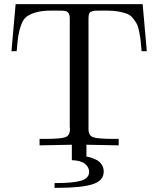

<svg xmlns="http://www.w3.org/2000/svg" viewBox="-20 -698 762 922"><path d="M35 -452 55 -678H665L685 -452H660Q657 -488 655 -505.5Q653 -523 648 -548Q643 -573 636 -585Q629 -597 617.5 -611.5Q606 -626 589.5 -632Q573 -638 550 -642.5Q527 -647 496 -647H463Q444 -647 436 -646.5Q428 -646 419 -642.5Q410 -639 407.5 -631Q405 -623 405 -609V-78Q405 -47 427.5 -39Q450 -31 528 -31H550V0L395 -3V54Q404 55 414 58Q424 61 440.5 68.5Q457 76 467.5 91Q478 106 478 126Q478 170 424 187Q370 204 255 204H242V181H254Q332 181 370 169.5Q408 158 408 127Q408 106 389 89.5Q370 73 325 71V-3L170 0V-31H193Q271 -31 293.5 -39Q316 -47 316 -78Q316 -80 315.5 -84Q315 -88 315 -90V-609Q315 -628 308.5 -636Q302 -644 292.5 -645.5Q283 -647 258 -647H225Q182 -647 154 -639Q126 -631 109 -619Q92 -607 82 -579.5Q72 -552 68 -526.5Q64 -501 60 -452Z"/></svg>

Font: CMU Serif
Style: Roman
Weight: 500
Version: Version 0.7.0